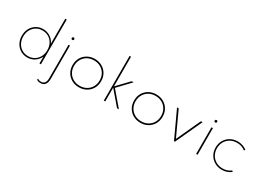

<svg xmlns="http://www.w3.org/2000/svg" viewBox="-22 -1893 4366 3199"><g transform="rotate(30 2161.0 -293.0)"><path d="M338.5 16Q415 16 476 -23.2Q537 -62.5 568.5 -131V0H596.5V-861H568.5V-381Q537 -449.5 476 -488.8Q415 -528 338.5 -528Q265.5 -528 207.5 -492.8Q149.5 -457.5 116 -396.2Q82.5 -335 82.5 -256Q82.5 -177.5 116 -116Q149.5 -54.5 207.5 -19.2Q265.5 16 338.5 16ZM340.5 -10Q273.5 -10 221.2 -41.8Q169 -73.5 139.2 -129Q109.5 -184.5 109.5 -256Q109.5 -328 139.2 -383.5Q169 -439 221.2 -470.5Q273.5 -502 340.5 -502Q408 -502 460.2 -470.5Q512.5 -439 542 -383.5Q571.5 -328 571.5 -256Q571.5 -184.5 541.8 -128.8Q512 -73 460 -41.5Q408 -10 340.5 -10Z M846 -613Q856 -613 863 -620.2Q870 -627.5 870 -637Q870 -647 863 -654Q856 -661 846 -661Q836.5 -661 829.2 -654Q822 -647 822 -637Q822 -627.5 829.2 -620.2Q836.5 -613 846 -613ZM742.5 275Q860 275 860 127V-512H832V132Q832 251 740 251Q699.5 251 677 230L669 252Q695.5 275 742.5 275Z M1333 16Q1410.5 16 1472.5 -18.5Q1534.5 -53 1570.8 -114.2Q1607 -175.5 1607 -256Q1607 -336.5 1570.8 -397.8Q1534.5 -459 1472.5 -493.5Q1410.5 -528 1333 -528Q1255.5 -528 1193.5 -493.5Q1131.5 -459 1095.2 -397.8Q1059 -336.5 1059 -256Q1059 -175.5 1095.2 -114.2Q1131.5 -53 1193.5 -18.5Q1255.5 16 1333 16ZM1333 -12Q1261.5 -12 1206 -43.5Q1150.5 -75 1118.8 -130Q1087 -185 1087 -256Q1087 -327 1118.8 -382Q1150.5 -437 1206 -468.5Q1261.5 -500 1333 -500Q1404.5 -500 1460 -468.5Q1515.5 -437 1547.2 -382Q1579 -327 1579 -256Q1579 -185 1547.2 -130Q1515.5 -75 1460 -43.5Q1404.5 -12 1333 -12Z M1806 0H1834V-265.5L2061 0H2097L1860.5 -277L2084 -512H2047L1834 -290V-860H1806Z M2516 16Q2593.5 16 2655.5 -18.5Q2717.5 -53 2753.8 -114.2Q2790 -175.5 2790 -256Q2790 -336.5 2753.8 -397.8Q2717.5 -459 2655.5 -493.5Q2593.5 -528 2516 -528Q2438.5 -528 2376.5 -493.5Q2314.5 -459 2278.2 -397.8Q2242 -336.5 2242 -256Q2242 -175.5 2278.2 -114.2Q2314.5 -53 2376.5 -18.5Q2438.5 16 2516 16ZM2516 -12Q2444.5 -12 2389 -43.5Q2333.5 -75 2301.8 -130Q2270 -185 2270 -256Q2270 -327 2301.8 -382Q2333.5 -437 2389 -468.5Q2444.5 -500 2516 -500Q2587.5 -500 2643 -468.5Q2698.5 -437 2730.2 -382Q2762 -327 2762 -256Q2762 -185 2730.2 -130Q2698.5 -75 2643 -43.5Q2587.5 -12 2516 -12Z M3157 0H3175L3412 -512H3380L3166 -49L2952 -512H2920Z M3596.5 -612Q3606.5 -612 3613.2 -619Q3620 -626 3620 -636Q3620 -646 3613.2 -652.8Q3606.5 -659.5 3596.5 -659.5Q3586.5 -659.5 3579.5 -652.8Q3572.5 -646 3572.5 -636Q3572.5 -626 3579.5 -619Q3586.5 -612 3596.5 -612ZM3582.5 0H3610.5V-512H3582.5Z M4083 16Q4134 16 4179 0.2Q4224 -15.5 4260 -44L4242 -63Q4177 -10 4083.5 -10Q4011 -10 3955.2 -42Q3899.5 -74 3867.8 -129.8Q3836 -185.5 3836 -256Q3836 -327.5 3868 -383Q3900 -438.5 3955.8 -470.2Q4011.5 -502 4083 -502Q4176.5 -502 4243 -449L4260 -468Q4225 -496.5 4179.5 -512.2Q4134 -528 4083 -528Q4006 -528 3944.2 -493.2Q3882.5 -458.5 3846.2 -397.2Q3810 -336 3810 -256Q3810 -176.5 3846.2 -115.2Q3882.5 -54 3944.2 -19Q4006 16 4083 16Z"/></g></svg>

Font: Spartan Thin
Style: Regular
Weight: 100
Designer: Matt Bailey, Mirko Velimirovic
Foundry: Matt Bailey
Version: Version 1.003; ttfautohint (v1.8.3)